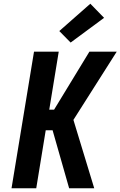

<svg xmlns="http://www.w3.org/2000/svg" viewBox="-20 -1013 648 1033"><path d="M42 0 163 -735H296L245 -423H271L461 -735H608L375 -368L487 0H352L263 -312H226L175 0ZM360 -784 299 -846 466 -993 540 -917Z"/></svg>

Font: Iosevka Extrabold Extended
Style: Italic
Weight: 800
Width: 7
Italic angle: -9°
Monospace: yes
Designer: Belleve Invis
Foundry: Belleve Invis
Version: Version 32.5.0; ttfautohint (v1.8.4)